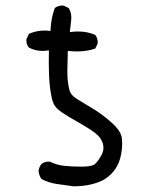

<svg xmlns="http://www.w3.org/2000/svg" viewBox="-20 -676 540 686"><path d="M413.6 -190.4Q407.2 -212.9 378.9 -237.8Q344.2 -269 308.1 -290Q272 -311.5 252.9 -323.7Q232.4 -336.9 228 -354Q224.1 -369.1 221.7 -392.1Q220.7 -402.3 220.7 -425.5Q220.7 -448.7 222.2 -494.1Q241.2 -492.2 254.9 -492.2Q290 -492.2 320.3 -502.4L328.6 -519.5Q329.1 -522.5 329.1 -526.9Q329.1 -531.2 327.1 -538.1Q325.2 -544.9 320.3 -551.3Q292.5 -563.5 258.8 -563.5Q247.1 -563.5 229.5 -561.5L233.9 -600.1Q234.9 -606.4 234.9 -612.3Q234.9 -631.8 225.6 -647L208 -655.8Q205.6 -656.2 203.1 -656.2Q187.5 -656.2 175.8 -647.5Q162.6 -611.8 160.6 -570.3V-565.4Q147.9 -566.9 140.1 -566.9Q109.9 -566.9 83.5 -555.2L74.7 -537.1Q74.2 -534.7 74.2 -532.2Q74.2 -516.6 83 -506.3Q105 -494.1 131.3 -494.1Q140.1 -494.1 154.8 -496.1Q154.3 -470.2 154.3 -453.6Q154.3 -437 154.8 -423.3Q155.8 -369.6 163.6 -333Q166.5 -316.9 170.9 -307.1Q178.2 -290 199.7 -275.4Q221.2 -260.7 262.7 -237.3Q314 -208 329.6 -192.4Q342.8 -179.2 347.7 -162.1Q349.6 -155.3 349.6 -147.9Q349.6 -134.3 341.8 -120.6Q330.6 -100.6 320.3 -90.8Q314.5 -85.4 302.5 -83Q290.5 -80.6 272 -80.6Q235.8 -80.6 209.2 -83.5Q182.6 -86.4 159.2 -98.1Q156.7 -98.6 154.3 -98.6Q138.7 -98.6 127.9 -89.8Q119.6 -79.1 117.7 -65.4Q119.6 -48.8 127.9 -36.6Q152.3 -23.4 181.9 -18.8Q211.4 -14.2 242.7 -10.3Q277.8 -10.3 308.3 -17.8Q338.9 -25.4 358.4 -38.6Q377.9 -51.8 392.6 -73.2Q407.2 -94.7 412.6 -124Q416.5 -143.6 416.5 -162.1Q416.5 -180.7 413.6 -190.4Z"/></svg>

Font: Bakudai
Style: Light
Weight: 300
Version: Version 1.48